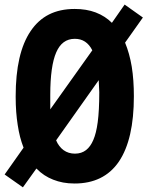

<svg xmlns="http://www.w3.org/2000/svg" viewBox="-23 -781 645 832"><path d="M76.2 30.8 134.8 -50.8C157.2 -27.8 180.2 -13.2 207.5 -2.4C234.9 8.3 263.7 14.2 300.3 14.2C382.3 14.2 448.2 -15.6 492.7 -81.5C535.6 -145.5 557.1 -239.3 557.1 -363.8C557.1 -410.2 554.2 -453.1 547.9 -492.2C541.5 -530.8 531.7 -565.4 519 -596.2L596.2 -705.1L517.1 -761.2L461.9 -682.1C443.4 -700.7 419.9 -716.3 391.6 -727.1C364.7 -737.3 334.5 -742.2 300.8 -742.2C214.8 -742.2 152.8 -710 109.9 -646.5C66.4 -582.5 44.9 -488.8 44.9 -362.8C44.9 -312.5 48.3 -274.9 53.7 -239.7C59.6 -201.2 66.9 -172.9 79.1 -141.1L-2.9 -24.9ZM194.8 -307.1V-369.1C194.8 -453.6 203.6 -515.1 220.7 -554.2C237.3 -592.3 263.2 -612.8 301.3 -612.8C317.9 -612.8 332.5 -608.9 345.2 -600.6C357.9 -592.3 368.7 -579.6 377 -563ZM301.8 -115.2C283.2 -115.2 266.6 -120.1 252.4 -130.4C239.7 -139.6 227.5 -154.8 220.2 -172.9L404.8 -433.6C406.2 -404.8 405.8 -411.1 406.7 -392.6L407.2 -381.3C407.2 -273.4 397.9 -212.9 381.3 -174.3C365.2 -136.7 340.3 -115.2 301.8 -115.2Z"/></svg>

Font: Hack
Style: Bold
Weight: 700
Monospace: yes
Designer: Christopher Simpkins
Foundry: Christopher Simpkins
Version: Version 2.010